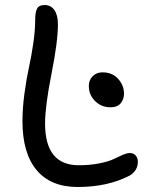

<svg xmlns="http://www.w3.org/2000/svg" viewBox="-20 -767 592 759"><path d="M287.1 -27.8Q180.7 -27.8 124.8 -94.5Q68.8 -161.1 68.8 -288.1Q68.8 -339.8 76.7 -397.7Q84.5 -455.6 94 -498.3Q103.5 -541 111.3 -593.8Q119.1 -646.5 119.1 -689Q119.1 -719.2 126.7 -733.2Q134.3 -747.1 155.8 -747.1Q181.6 -747.1 195.3 -726.8Q209 -706.5 209 -670.9Q209 -603 183.6 -475.3Q158.2 -347.7 158.2 -278.8Q158.2 -113.8 291 -113.8Q336.4 -113.8 373.3 -121.3Q410.2 -128.9 428.5 -137.9Q446.8 -147 464.4 -154.5Q481.9 -162.1 493.2 -162.1Q507.8 -162.1 516.4 -152.3Q524.9 -142.6 524.9 -127Q524.9 -93.3 493.2 -73.2Q406.2 -27.8 287.1 -27.8ZM417 -342.8Q380.9 -342.8 356 -367.4Q331.1 -392.1 331.1 -426.8Q331.1 -450.7 346.4 -465.8Q361.8 -481 384.8 -481Q424.3 -481 447.3 -455.1Q470.2 -429.2 470.2 -397Q470.2 -374.5 457 -358.6Q443.8 -342.8 417 -342.8Z"/></svg>

Font: Shantell Sans Bouncy
Style: Regular
Weight: 400
Designer: Stephen Nixon, Anya Danilova, Shantell Martin
Foundry: Arrow Type
Version: Version 1.006;[9816181b4]